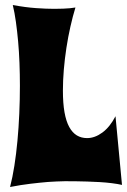

<svg xmlns="http://www.w3.org/2000/svg" viewBox="-20 -728 505 763"><path d="M464.8 6.8Q447.8 2.9 424.6 0Q401.4 -2.9 376.2 -4.4Q351.1 -5.9 326.4 -6.6Q301.8 -7.3 282 -7.6Q262.2 -7.8 249.5 -7.8Q236.8 -7.8 235.8 -7.8Q205.6 -7.3 170.4 -4.9Q140.1 -2.4 101.3 2.2Q62.5 6.8 20 15.1Q29.8 -22.5 37.1 -69.1Q44.4 -115.7 49.3 -168Q54.2 -220.2 56.6 -275.9Q59.1 -331.5 59.1 -387.2Q59.1 -433.1 57.4 -477.8Q55.7 -522.5 52 -563.5Q48.3 -604.5 43.2 -641.1Q38.1 -677.7 30.8 -708Q81.5 -698.7 122.8 -695.8Q164.1 -692.9 195.8 -692.9Q215.8 -692.9 231.4 -693.6Q247.1 -694.3 257.8 -695.3Q270.5 -696.8 279.8 -698.2Q269 -663.1 259.8 -622.1Q250.5 -581.1 243.9 -537.8Q237.3 -494.6 233.6 -451.2Q230 -407.7 230 -368.2Q230 -317.9 236.3 -282Q242.7 -246.1 255.1 -223.4Q267.6 -200.7 285.4 -189.9Q303.2 -179.2 326.2 -179.2Q356.9 -179.2 387 -201.4Q417 -223.6 439 -266.1Z"/></svg>

Font: Spicy Rice
Style: Regular
Weight: 400
Version: Version 1.000